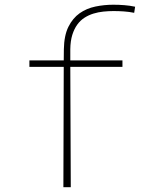

<svg xmlns="http://www.w3.org/2000/svg" viewBox="-20 -780 641 800"><path d="M490.2 -501.5H272.9L274.9 0H244.1L245.6 -501.5H102.5V-528.3H245.6L246.1 -574.7Q247.1 -632.3 265.1 -668.5Q283.2 -704.6 312 -724.9Q340.8 -745.1 377.4 -752.7Q414.1 -760.3 452.1 -760.3Q475.6 -760.3 498 -758.5Q520.5 -756.8 543 -752L539.1 -726.6Q517.6 -731 496.3 -732.4Q475.1 -733.9 453.1 -733.9Q432.1 -733.9 410.6 -731.7Q389.2 -729.5 369.4 -723.4Q349.6 -717.3 332.3 -706.3Q314.9 -695.3 302 -677.5Q289.1 -659.7 281.2 -634.5Q273.4 -609.4 272.9 -574.7V-528.3H490.2Z"/></svg>

Font: TypoPRO Roboto Mono
Style: Regular
Weight: 250
Designer: Google
Version: Version 2.000986; 2015; ttfautohint (v1.3)